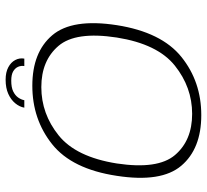

<svg xmlns="http://www.w3.org/2000/svg" viewBox="-46 -686 736 683"><g transform="rotate(-90 321.5 -344.0)"><path d="M254 4.5Q373 4.5 461 -66.2Q549 -137 574 -296Q598.5 -454.5 538.2 -525.5Q478 -596.5 358.5 -596.5Q239 -596.5 150.5 -526Q62 -455.5 38 -296Q13.5 -138 73.8 -66.8Q134 4.5 254 4.5ZM258.5 -28Q164 -28 112 -89Q60 -150 82 -296Q105 -441 181.8 -502.8Q258.5 -564.5 353.5 -564.5Q448 -564.5 500.2 -503.5Q552.5 -442.5 530 -296Q507 -151 430 -89.5Q353 -28 258.5 -28ZM380 -691.5Q350.5 -691.5 329.5 -682Q308.5 -672.5 296 -657.2Q283.5 -642 280.5 -625H307Q309 -636 316.5 -646.8Q324 -657.5 338.2 -664.5Q352.5 -671.5 376.5 -671.5Q398 -671.5 409.8 -664.5Q421.5 -657.5 426 -646.8Q430.5 -636 428.5 -625H455Q458 -642 450 -657.2Q442 -672.5 424.2 -682Q406.5 -691.5 380 -691.5Z"/></g></svg>

Font: Anybody SemiExpanded ExtraLight
Style: Italic
Weight: 250
Width: 6
Italic angle: -10°
Version: Version 1.113;gftools[0.9.25]